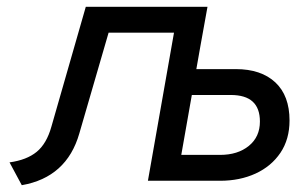

<svg xmlns="http://www.w3.org/2000/svg" viewBox="-20 -531 896 564"><path d="M44 13 8 -54Q58.5 -61 87.8 -85Q117 -109 131 -159L232 -511H589L499 0H415L492 -435H299L213 -139Q194.5 -74.5 152.2 -36.5Q110 1.5 44 13ZM414.5 0 504.5 -511H589.5L556.5 -328H672.5Q747 -328 788.8 -289Q830.5 -250 830.5 -177Q830.5 -122 803.8 -82.2Q777 -42.5 730.8 -21.2Q684.5 0 626.5 0ZM512.5 -76H626.5Q678.5 -76 711 -102.5Q743.5 -129 743.5 -174Q743.5 -213 722.2 -232.5Q701 -252 657.5 -252H543.5Z"/></svg>

Font: Overpass
Style: Italic
Weight: 400
Italic angle: -10°
Designer: Delve Withrington, Dave Bailey, Thomas Jockin
Foundry: Delve Fonts LLC
Version: Version 4.000